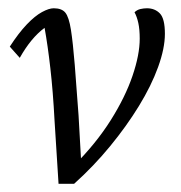

<svg xmlns="http://www.w3.org/2000/svg" viewBox="-20 -445 443 469"><path d="M123 3.9 113.3 -149.4Q109.4 -222.7 103 -278.3Q96.7 -334 88.9 -377Q55.7 -352.5 28.3 -303.7L3.9 -331.1Q25.4 -364.3 45.4 -385.3Q65.4 -406.2 82.5 -415.5Q99.6 -424.8 111.3 -424.8Q130.9 -424.8 139.6 -414.1Q148.4 -403.3 153.3 -372.1Q158.2 -340.8 162.6 -286.6Q167 -232.4 171.9 -163.1L178.7 -42L160.2 -40Q214.8 -94.7 250.5 -151.4Q286.1 -208 303.7 -259.8Q321.3 -311.5 321.3 -350.6Q321.3 -373 317.9 -388.7Q314.5 -404.3 308.6 -415Q314.5 -420.9 322.8 -422.9Q331.1 -424.8 338.9 -424.8Q358.4 -424.8 370.6 -412.1Q382.8 -399.4 382.8 -362.3Q382.8 -327.1 366.2 -281.2Q349.6 -235.4 319.3 -186Q289.1 -136.7 249 -87.9Q209 -39.1 161.1 3.9Z"/></svg>

Font: Crimson Pro Light
Style: Italic
Weight: 300
Italic angle: -12°
Designer: Jacques Le Bailly
Foundry: Baron von Fonthausen
Version: Version 1.003